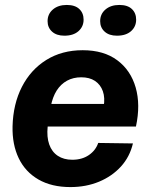

<svg xmlns="http://www.w3.org/2000/svg" viewBox="-20 -750 624 780"><path d="M266 10Q189.7 10 136.2 -20.8Q82.7 -51.7 56 -107.3Q29.3 -163 31 -236.7Q33.3 -327.3 69 -397.2Q104.7 -467 168.2 -506.5Q231.7 -546 316 -546Q401.7 -546 456.3 -505.3Q511 -464.7 531.2 -394.5Q551.3 -324.3 532.3 -236H173.7Q169.3 -193.3 180 -163.2Q190.7 -133 214.8 -117Q239 -101 273.7 -101Q313.3 -101 341 -120Q368.7 -139 379 -169.3L520 -167.3Q507.3 -113 471.2 -73.3Q435 -33.7 382.2 -11.8Q329.3 10 266 10ZM186.3 -317.7 177.7 -327.7H410.3L401 -316.3Q407.3 -352.7 397.8 -379.5Q388.3 -406.3 366 -421.2Q343.7 -436 310 -436Q277.7 -436 252.3 -422.2Q227 -408.3 210.3 -382.2Q193.7 -356 186.3 -317.7ZM455.1 -605Q423.1 -605 405 -621.6Q386.9 -638.1 386.9 -664Q386.9 -693 408.4 -711.4Q429.9 -729.9 464.9 -729.9Q498.3 -729.9 515.7 -713.4Q533.1 -697 533.1 -670.1Q533.1 -641.9 512.4 -623.4Q491.6 -605 455.1 -605ZM241.6 -605Q209.6 -605 191.4 -621.6Q173.3 -638.1 173.3 -664Q173.3 -693 194.8 -711.4Q216.3 -729.9 251.3 -729.9Q284.7 -729.9 302.1 -713.4Q319.6 -697 319.6 -670.1Q319.6 -641.9 298.8 -623.4Q278 -605 241.6 -605Z"/></svg>

Font: Mona Sans ExtraLight
Style: Italic
Weight: 200
Italic angle: -11.6951°
Designer: Deni Anggara
Foundry: GitHub
Version: Version 2.000